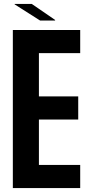

<svg xmlns="http://www.w3.org/2000/svg" viewBox="-20 -952 450 972"><path d="M45 0V-800H386V-683H177V-464H376V-347H177V-117H386V0ZM54 -930V-932H141L259 -851V-848H183Z"/></svg>

Font: Big Shoulders Text ExtraBold
Style: Regular
Weight: 800
Designer: Patric King
Foundry: XO Type Co
Version: Version 1.000; ttfautohint (v1.8.2)